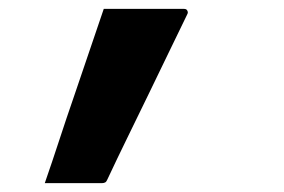

<svg xmlns="http://www.w3.org/2000/svg" viewBox="-20 -213 640 433"><path d="M210 200Q168 200 137.5 200Q107 200 81 200Q98 151 114 102Q130 53 147 4Q164 -45 180.5 -94.5Q197 -144 214 -193Q253 -193 281 -193Q309 -193 336 -193Q363 -193 395 -193Q399 -193 401 -191Q403 -189 403.5 -186Q404 -183 401 -178Q382 -139 360.5 -94.5Q339 -50 315.5 -1.5Q292 47 268 96Q244 145 222 192Q220 197 217 198.5Q214 200 210 200Z"/></svg>

Font: RecMonoLinear Nerd Font Mono
Style: Bold Italic
Weight: 700
Italic angle: -10°
Monospace: yes
Version: Version 1.085; ttfautohint (v1.8.4.7-5d5b);Nerd Fonts 3.2.1